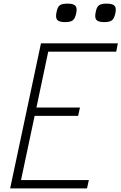

<svg xmlns="http://www.w3.org/2000/svg" viewBox="-20 -1039 670 1059"><path d="M36 0 206 -800H630L621 -754H246L181 -446H421L411 -400H171L96 -46H470L460 0ZM555 -917Q522 -917 511.5 -929.5Q501 -942 508 -973Q513 -1000 525.5 -1009.5Q538 -1019 568 -1019Q601 -1019 612 -1007Q623 -995 616 -965Q610 -937 597.5 -927Q585 -917 555 -917ZM339 -917Q306 -917 295.5 -929.5Q285 -942 292 -973Q297 -1000 309.5 -1009.5Q322 -1019 352 -1019Q385 -1019 396 -1007Q407 -995 400 -965Q394 -937 381.5 -927Q369 -917 339 -917Z"/></svg>

Font: Victor Mono Thin Thin
Style: Italic
Weight: 250
Italic angle: -12°
Monospace: yes
Version: Version 1.561;gftools[0.9.30]